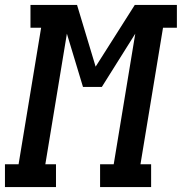

<svg xmlns="http://www.w3.org/2000/svg" viewBox="-62 -755 734 775"><path d="M-42 0V-92H13L104 -643H61V-735H249L324 -486L482 -735H652V-643H596L505 -92H548V0H342V-92H397L484 -619L349 -404H273L208 -619L121 -92H164V0Z"/></svg>

Font: Iosevka Slab Semibold Extended
Style: Italic
Weight: 600
Width: 7
Italic angle: -9°
Monospace: yes
Designer: Belleve Invis
Foundry: Belleve Invis
Version: Version 11.1.0; ttfautohint (v1.8.3)